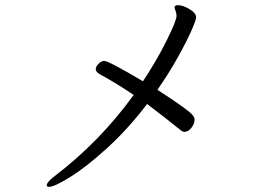

<svg xmlns="http://www.w3.org/2000/svg" viewBox="-20 -708 1040 744"><path d="M170 16Q161 16 161 10Q161 -2 191 -25Q367 -159 498 -340Q432 -385 369 -419Q351 -429 351 -440Q351 -450 362 -461Q373 -472 384 -472Q401 -472 534 -393Q587 -473 625.5 -550.5Q664 -628 664 -646Q664 -653 662 -661Q656 -676 656 -680Q656 -682 657 -683Q660 -688 669 -688Q689 -688 714.5 -672.5Q740 -657 740 -641Q740 -630 720 -585.5Q700 -541 666 -480.5Q632 -420 590 -360Q655 -318 686 -295.5Q717 -273 725.5 -263Q734 -253 734 -245Q734 -228 721.5 -212.5Q709 -197 695 -197Q689 -197 682 -202Q615 -256 550 -305Q476 -208 396 -135Q316 -62 253.5 -23Q191 16 170 16Z"/></svg>

Font: Fusion Kai T
Style: Regular
Weight: 400
Designer: Fontworks Inc.
Version: Version 24.134;May 13, 2024